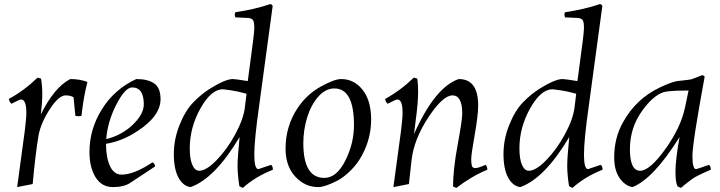

<svg xmlns="http://www.w3.org/2000/svg" viewBox="-20 -896 3524 940"><path d="M109 -344Q109 -409 83 -409Q76 -409 36 -388Q24 -398 24 -412Q99 -453 164 -516L181 -511Q187 -476 187 -435Q187 -394 180 -336Q245 -468 324 -509Q370 -509 408 -495Q390 -423 382 -354L379 -329Q373 -327 365 -327Q357 -327 349 -329L340 -420Q325 -429 301 -429Q268 -429 224.5 -362.5Q181 -296 169 -235Q153 -140 140 5L64 20L101 -253Q109 -317 109 -344Z M766 -411Q766 -328 654 -255Q580 -205 499 -192Q499 -125 518.5 -83Q538 -41 575 -41Q636 -41 726 -101Q737 -99 739 -81L618 -1Q587 20 532.5 20Q478 20 448 -28Q418 -76 418 -152Q418 -264 479.5 -362Q541 -460 647 -509Q704 -509 735 -487.5Q766 -466 766 -411ZM627 -468Q593 -468 550 -385Q507 -302 500 -215Q567 -231 620 -276Q684 -333 684 -385Q684 -468 627 -468Z M1245 -68 1307 -89Q1316 -83 1316 -65Q1228 -30 1169 24L1152 16Q1143 -42 1143 -83.5Q1143 -125 1153 -225Q1032 -22 913 20Q876 15 853.5 -27Q831 -69 831 -141.5Q831 -214 859 -284Q887 -354 925.5 -394Q964 -434 1008 -462Q1084 -509 1120 -509Q1133 -509 1193 -499Q1195 -518 1205 -589Q1225 -731 1225 -760Q1225 -789 1218.5 -797.5Q1212 -806 1197 -808L1132 -811Q1129 -823 1129 -825Q1129 -827 1132 -836Q1227 -850 1303 -876Q1310 -876 1315 -867L1248 -373Q1225 -210 1225 -139Q1225 -68 1245 -68ZM955 -60Q990 -60 1041 -112.5Q1092 -165 1132 -239Q1172 -313 1179 -371L1187 -437Q1145 -449 1110 -454Q1075 -459 1071 -459Q1014 -459 961.5 -365.5Q909 -272 909 -169Q909 -118 921.5 -89Q934 -60 955 -60Z M1752 -135Q1730 -94 1697 -61.5Q1664 -29 1633 -12Q1570 20 1538 20Q1473 20 1425.5 -31.5Q1378 -83 1378 -168Q1378 -278 1437 -367Q1482 -434 1549.5 -471.5Q1617 -509 1650 -509Q1713 -509 1755 -456.5Q1797 -404 1797 -311Q1797 -218 1752 -135ZM1713 -283Q1713 -463 1617 -463Q1573 -463 1537.5 -422Q1502 -381 1483.5 -320Q1465 -259 1465 -195Q1465 -25 1568 -25Q1628 -25 1670.5 -109.5Q1713 -194 1713 -283Z M2243 -340Q2243 -429 2195.5 -429Q2148 -429 2077.5 -322Q2007 -215 1995 -113L1982 5L1906 20L1943 -253Q1951 -317 1951 -344Q1951 -409 1925 -409Q1918 -409 1878 -388Q1866 -398 1866 -412Q1941 -453 2006 -516L2023 -511Q2027 -484 2027 -450.5Q2027 -417 2024 -383Q2021 -349 2014.5 -301Q2008 -253 2007 -240Q2110 -470 2226 -509Q2321 -509 2321 -380Q2321 -331 2304 -235.5Q2287 -140 2287 -117Q2287 -94 2290.5 -83.5Q2294 -73 2307.5 -73Q2321 -73 2357 -89Q2366 -80 2366 -65Q2292 -35 2214 24L2198 17Q2198 -65 2220.5 -186.5Q2243 -308 2243 -340Z M2859 -68 2921 -89Q2930 -83 2930 -65Q2842 -30 2783 24L2766 16Q2757 -42 2757 -83.5Q2757 -125 2767 -225Q2646 -22 2527 20Q2490 15 2467.5 -27Q2445 -69 2445 -141.5Q2445 -214 2473 -284Q2501 -354 2539.5 -394Q2578 -434 2622 -462Q2698 -509 2734 -509Q2747 -509 2807 -499Q2809 -518 2819 -589Q2839 -731 2839 -760Q2839 -789 2832.5 -797.5Q2826 -806 2811 -808L2746 -811Q2743 -823 2743 -825Q2743 -827 2746 -836Q2841 -850 2917 -876Q2924 -876 2929 -867L2862 -373Q2839 -210 2839 -139Q2839 -68 2859 -68ZM2569 -60Q2604 -60 2655 -112.5Q2706 -165 2746 -239Q2786 -313 2793 -371L2801 -437Q2759 -449 2724 -454Q2689 -459 2685 -459Q2628 -459 2575.5 -365.5Q2523 -272 2523 -169Q2523 -118 2535.5 -89Q2548 -60 2569 -60Z M3114 -60Q3161 -60 3237 -165.5Q3313 -271 3334 -371L3351 -453Q3284 -453 3244 -448Q3188 -441 3126 -356.5Q3064 -272 3064 -166Q3064 -60 3114 -60ZM3430 -521Q3370 -196 3370 -132Q3370 -68 3388 -68Q3392 -68 3451 -89Q3460 -82 3460 -65Q3391 -36 3369 -20Q3325 13 3314 24L3298 17Q3287 1 3287 -56Q3287 -113 3307 -225Q3178 -19 3076 20Q3039 13 3013 -25Q2987 -63 2987 -125Q2987 -222 3031 -299Q3094 -412 3209 -467Q3263 -493 3295 -499Q3362 -506 3366 -508L3418 -528Q3423 -528 3430 -521Z"/></svg>

Font: Rosarivo
Style: Italic
Weight: 400
Version: Version 1.003